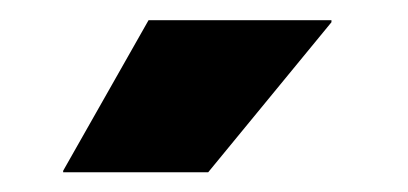

<svg xmlns="http://www.w3.org/2000/svg" viewBox="-20 -708 404 190"><path d="M127 -688H308V-686L186 -537.5H42.5V-539Z"/></svg>

Font: Anek Bangla Medium ExtraBold
Style: Regular
Weight: 800
Version: Version 1.003